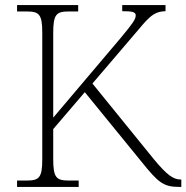

<svg xmlns="http://www.w3.org/2000/svg" viewBox="-20 -734 732 754"><path d="M47 0H289V-25H251C202 -25 189 -35 189 -109V-227L313 -372L534 -101C602 -16 622 0 684 0H692V-29H690C661 -29 636 -46 584 -109L343 -406L507 -598C560 -660 579 -689 630 -690V-714H460V-690C496 -690 513 -688 513 -674C513 -658 502 -643 454 -585L189 -272V-605C189 -679 202 -689 251 -689H287V-714H47V-689H84C133 -689 146 -679 146 -606V-108C146 -35 133 -25 84 -25H47Z"/></svg>

Font: Noto Serif Devanagari ExtraLight
Style: Regular
Weight: 200
Designer: Universal Thirst, Indian Type Foundry and the Monotype Design Team
Foundry: Monotype Imaging Inc.
Version: Version 2.004